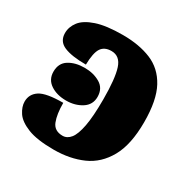

<svg xmlns="http://www.w3.org/2000/svg" viewBox="-132 -672 792 804"><g transform="rotate(30 263.5 -270.5)"><path d="M228 10Q147 10 102 -8Q57 -26 39.5 -52.5Q22 -79 22 -104Q22 -140 52.5 -160Q83 -180 165 -180Q165 -125 178 -92Q191 -59 231 -59Q253 -59 269 -79Q285 -99 294 -146.5Q303 -194 303 -276Q303 -377 288 -423Q273 -469 232 -469Q198 -469 183 -446Q168 -423 167 -366Q98 -366 61.5 -381.5Q25 -397 25 -437Q25 -467 45 -493Q65 -519 112.5 -535Q160 -551 240 -551Q319 -551 377 -527Q435 -503 467 -444Q499 -385 499 -279Q499 -171 463.5 -107.5Q428 -44 367 -17Q306 10 228 10ZM170 -194Q125 -194 94.5 -214.5Q64 -235 64 -273Q64 -314 94.5 -333Q125 -352 170 -352Q213 -352 245 -333Q277 -314 277 -273Q277 -235 245 -214.5Q213 -194 170 -194Z"/></g></svg>

Font: Noto Serif Black
Style: Regular
Weight: 900
Designer: Monotype Design Team
Foundry: Monotype Imaging Inc.
Version: Version 2.014; ttfautohint (v1.8.4.7-5d5b)